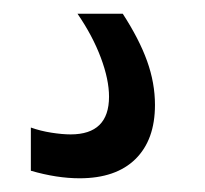

<svg xmlns="http://www.w3.org/2000/svg" viewBox="-20 -40 299 280"><path d="M96 220Q63 220 25 209V146Q39 151 55 153.5Q71 156 83 156Q139 156 139 101Q139 76 127 44Q115 12 93 -20H159Q183 17 194.5 49Q206 81 206 113Q206 164 177.5 192Q149 220 96 220Z"/></svg>

Font: Encode Sans Compressed
Style: Medium
Weight: 500
Designer: Pablo Impallari, Andres Torresi
Foundry: Pablo Impallari, Andres Torresi
Version: Version 1.000; ttfautohint (v1.00) -l 8 -r 50 -G 200 -x 14 -